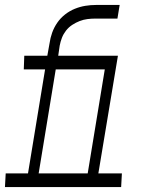

<svg xmlns="http://www.w3.org/2000/svg" viewBox="-57 -755 577 775"><path d="M-37 0 -34 -55H56L125 -475H39L41 -530H134L143 -580Q146 -602 153.5 -623Q161 -644 174 -663Q187 -682 205.5 -696.5Q224 -711 245 -719.5Q266 -728 287.5 -731.5Q309 -735 331 -735H426L417 -680H328Q312 -680 296 -678Q280 -676 264.5 -670Q249 -664 234.5 -654.5Q220 -645 209.5 -631.5Q199 -618 193 -602.5Q187 -587 184 -571L178 -530H275L274 -516L273 -502L272 -478V-475H168L99 -55H187L185 0ZM185 0 187 -55H297L366 -475H272V-478L273 -502L274 -516L275 -530H419L340 -55H435L432 0Z"/></svg>

Font: Iosevka Slab Light Oblique
Style: Regular
Weight: 300
Italic angle: -9°
Monospace: yes
Designer: Belleve Invis
Foundry: Belleve Invis
Version: Version 11.1.1; ttfautohint (v1.8.3)